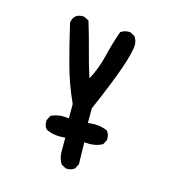

<svg xmlns="http://www.w3.org/2000/svg" viewBox="-92 -541 684 747"><g transform="rotate(15 250.0 -167.5)"><path d="M246 127H240L221 117Q207 96 207 67V12L185 13Q154 13 129 0Q119 -12 119 -29V-35L129 -55Q151 -66 177 -66Q189 -66 201 -64V-122Q168 -194 147.5 -270.5Q127 -347 109 -425Q114 -462 150 -462H156L176 -452Q193 -397 207 -342.5Q221 -288 238 -235Q264 -284 276.5 -337Q289 -390 307 -440Q321 -450 339 -450H345L364 -440Q375 -425 375 -407Q375 -349 277 -125V-66Q290 -68 303 -68Q332 -68 356 -57Q366 -45 366 -27V-21L356 -2Q333 11 303 11L283 10L285 98L275 117Q264 127 246 127Z"/></g></svg>

Font: Xiaolai Mono SC
Style: Regular
Weight: 400
Monospace: yes
Designer: LXGW / Nozomi Seto
Version: Version 3.113;September 30, 2024